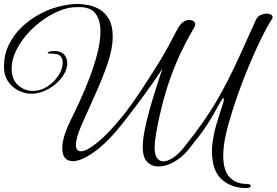

<svg xmlns="http://www.w3.org/2000/svg" viewBox="-109 -806 1399 971"><path d="M284 -786Q306 -786 336 -780.5Q366 -775 394.5 -758.5Q423 -742 442 -709Q461 -676 461 -622Q461 -560 435.5 -485.5Q410 -411 373.5 -330.5Q337 -250 302 -170Q275 -107 275 -74Q275 -41 300 -41Q329 -41 384 -85.5Q439 -130 512 -220Q531 -243 559 -282.5Q587 -322 619 -371Q651 -420 682 -469Q717 -525 743.5 -574Q770 -623 784 -651Q800 -682 815.5 -693.5Q831 -705 846 -705Q860 -705 869 -699.5Q878 -694 878 -684Q878 -682 877.5 -677.5Q877 -673 875 -671Q870 -661 850.5 -627Q831 -593 805 -538.5Q779 -484 752 -410Q739 -374 725 -325.5Q711 -277 699.5 -226.5Q688 -176 680.5 -131.5Q673 -87 673 -58Q673 -23 685.5 -6.5Q698 10 717 10Q739 10 767.5 -9Q796 -28 824 -64Q874 -127 912 -180.5Q950 -234 981.5 -287Q1013 -340 1043.5 -400Q1074 -460 1108 -534.5Q1142 -609 1186 -707Q1194 -724 1210 -730.5Q1226 -737 1240 -737Q1254 -737 1263 -731Q1272 -725 1269 -714Q1243 -674 1213 -613Q1183 -552 1152.5 -479.5Q1122 -407 1095.5 -332.5Q1069 -258 1050 -191.5Q1031 -125 1024 -76Q1022 -60 1021 -46Q1020 -32 1020 -19Q1020 57 1052.5 90.5Q1085 124 1136 124Q1159 124 1159 134.5Q1159 145 1134 145Q1061 145 1012 101Q963 57 963 -41Q963 -49 963.5 -60Q964 -71 965 -77Q971 -128 986 -179Q1001 -230 1017 -277Q1020 -285 1021.5 -293.5Q1023 -302 1023 -305Q1023 -310 1021 -310Q1017 -310 1005 -289Q982 -247 963.5 -215.5Q945 -184 927 -158Q909 -132 888 -105Q867 -78 840 -45Q809 -8 769 14Q729 36 692 36Q659 36 636 13.5Q613 -9 613 -61Q613 -100 623 -150Q633 -200 648.5 -255Q664 -310 681 -362.5Q698 -415 712 -458Q681 -410 628 -336.5Q575 -263 512 -183Q436 -87 369.5 -39Q303 9 260 9Q206 9 206 -57Q206 -83 216 -117.5Q226 -152 245 -191Q267 -235 293.5 -292.5Q320 -350 344 -413Q368 -476 383.5 -536.5Q399 -597 399 -648Q399 -704 373.5 -738Q348 -772 285 -770H279Q237 -770 191.5 -751.5Q146 -733 103 -701.5Q60 -670 25.5 -630Q-9 -590 -29.5 -546Q-50 -502 -50 -459Q-50 -404 -17.5 -375Q15 -346 58 -346Q96 -346 130.5 -368.5Q165 -391 186.5 -424Q208 -457 208 -490Q208 -510 197 -522Q186 -534 160 -534Q155 -534 143.5 -534.5Q132 -535 132 -539Q132 -541 139.5 -544.5Q147 -548 167 -548Q199 -548 215 -530.5Q231 -513 231 -487Q231 -458 214.5 -430.5Q198 -403 171.5 -380.5Q145 -358 113 -345Q81 -332 51 -332Q16 -332 -16.5 -348.5Q-49 -365 -69 -395.5Q-89 -426 -89 -468Q-89 -528 -65 -578Q-41 -628 -1.5 -666.5Q38 -705 87 -732Q136 -759 187 -772.5Q238 -786 284 -786Z"/></svg>

Font: Great Vibes
Style: Regular
Weight: 400
Designer: Robert E. Leuschke, Viktoriya Grabowska, Viviana Monsalve, Eben Sorkin
Foundry: Robert E. Leuschke
Version: Version 1.103; ttfautohint (v1.8.4.7-5d5b)